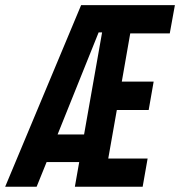

<svg xmlns="http://www.w3.org/2000/svg" viewBox="-49 -713 688 733"><path d="M236.8 0 253.4 -94.2H128.9L90.8 0H-29.3L260.7 -693.4H618.7L599.1 -585.4H448.2L416 -401.4H537.6L518.6 -293H397L364.3 -107.9H514.6L495.6 0ZM170.9 -199.7H272L340.8 -589.4H327.6Z"/></svg>

Font: Cascadia Code PL SemiBold
Style: Italic
Weight: 600
Italic angle: -10°
Monospace: yes
Designer: Aaron Bell
Foundry: Saja Typeworks
Version: Version 2404.023; ttfautohint (v1.8.4)